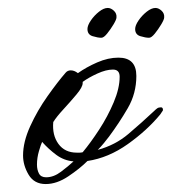

<svg xmlns="http://www.w3.org/2000/svg" viewBox="-20 -452 433 483"><path d="M95 11Q66 11 52 -12.5Q38 -36 38 -61Q38 -95 56 -134.5Q74 -174 99.5 -210Q125 -246 145 -269Q150 -275 158 -275Q167 -275 176 -268Q197 -283 224.5 -295Q252 -307 278 -307Q323 -307 323 -261Q323 -217 301.5 -180Q280 -143 254 -108Q247 -99 240.5 -91Q234 -83 226 -75Q270 -87 303 -115Q336 -143 368 -173Q372 -177 375.5 -179.5Q379 -182 385 -182Q390 -182 390 -175Q390 -174 387 -170Q384 -166 383 -164Q350 -124 301.5 -89.5Q253 -55 200 -47Q181 -28 152 -8.5Q123 11 95 11ZM173 -68Q177 -68 180.5 -68Q184 -68 188 -69Q208 -93 229.5 -126Q251 -159 266 -194.5Q281 -230 281 -259Q281 -277 264 -277Q247 -277 225 -267Q203 -257 188 -246V-243Q188 -233 172.5 -214.5Q157 -196 139.5 -177Q122 -158 114 -145Q111 -112 127 -90Q143 -68 173 -68ZM96 -6Q115 -6 133.5 -20Q152 -34 165 -46Q141 -48 121.5 -62.5Q102 -77 86 -95Q83 -89 78 -72Q73 -55 73 -38Q73 -25 78 -15.5Q83 -6 96 -6ZM355 -357Q346 -357 333 -361Q320 -365 320 -379Q320 -388 328.5 -400.5Q337 -413 349 -422.5Q361 -432 371 -432Q379 -432 386.5 -425Q394 -418 393 -408Q393 -403 385.5 -390.5Q378 -378 369.5 -367.5Q361 -357 355 -357ZM235 -357Q226 -357 213 -361Q200 -365 200 -379Q200 -388 208.5 -400.5Q217 -413 229 -422.5Q241 -432 251 -432Q259 -432 266.5 -425Q274 -418 273 -408Q273 -403 265.5 -390.5Q258 -378 249.5 -367.5Q241 -357 235 -357Z"/></svg>

Font: Hurricane
Style: Regular
Weight: 400
Designer: Robert E. Leuschke
Foundry: Robert E. Leuschke
Version: Version 1.010; ttfautohint (v1.8.3)